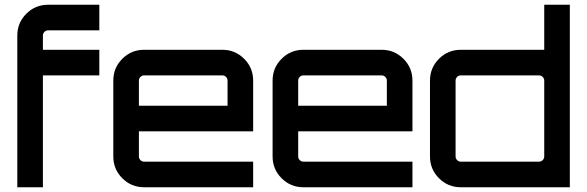

<svg xmlns="http://www.w3.org/2000/svg" viewBox="-20 -790 2478 810"><path d="M183 -662Q174 -662 167.5 -655.5Q161 -649 161 -640V-580H399V-472H161V0H53V-320V-640Q53 -694 91 -732Q129 -770 183 -770H399V-662Z M918 -580Q972 -580 1010 -542Q1048 -504 1048 -450V-236H566V-130Q566 -121 572.5 -114.5Q579 -108 588 -108H1048V0H588Q534 0 496 -38Q458 -76 458 -130V-450Q458 -504 496 -542Q534 -580 588 -580ZM566 -344H940V-450Q940 -459 933.5 -465.5Q927 -472 918 -472H588Q579 -472 572.5 -465.5Q566 -459 566 -450Z M1590 -580Q1644 -580 1682 -542Q1720 -504 1720 -450V-236H1238V-130Q1238 -121 1244.5 -114.5Q1251 -108 1260 -108H1720V0H1260Q1206 0 1168 -38Q1130 -76 1130 -130V-450Q1130 -504 1168 -542Q1206 -580 1260 -580ZM1238 -344H1612V-450Q1612 -459 1605.5 -465.5Q1599 -472 1590 -472H1260Q1251 -472 1244.5 -465.5Q1238 -459 1238 -450Z M2276 -770H2384V0H1924Q1870 0 1832 -38Q1794 -76 1794 -130V-450Q1794 -504 1832 -542Q1870 -580 1924 -580H2276ZM1924 -108H2254Q2263 -108 2269.5 -114.5Q2276 -121 2276 -130V-450Q2276 -459 2269.5 -465.5Q2263 -472 2254 -472H1924Q1915 -472 1908.5 -465.5Q1902 -459 1902 -450V-130Q1902 -121 1908.5 -114.5Q1915 -108 1924 -108Z"/></svg>

Font: Orbitron
Style: Regular
Weight: 500
Designer: Matt McInerney
Foundry: Matt McInerney
Version: 1.000